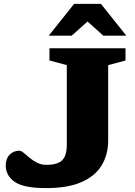

<svg xmlns="http://www.w3.org/2000/svg" viewBox="-20 -955 694 986"><path d="M535.5 -233.5Q535.5 -161 502 -105.8Q468.5 -50.5 398.2 -19.8Q328 11 217 11Q101.5 11 55.5 -21Q9.5 -53 9.5 -105Q9.5 -140.5 29.5 -160.8Q49.5 -181 79.5 -181Q88.5 -181 101.8 -170Q115 -159 132.2 -144.5Q149.5 -130 171 -119.2Q192.5 -108.5 218 -108.5Q274.5 -108.5 298.8 -131.5Q323 -154.5 323 -212V-620.5L234 -644.5V-707H624.5V-644.5L535.5 -620.5ZM510.5 -772 429.5 -844.5 348.5 -772H230.5L360.5 -935H498.5L628.5 -772Z"/></svg>

Font: Newsreader Caption
Style: Bold
Weight: 700
Designer: Hugues Gentile
Foundry: Production Type
Version: Version 1.001